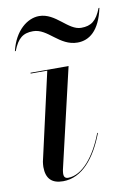

<svg xmlns="http://www.w3.org/2000/svg" viewBox="-81 -739 557 802"><g transform="rotate(-10 198.0 -338.5)"><path d="M106 -629C168.5 -629 204 -550 281.5 -550C330.5 -550 376 -582 396 -677H392.5C372.5 -625.5 349.5 -608 307 -608C251.5 -608 212 -687 141.5 -687C92.5 -687 37 -645 17 -560H20.5C40.5 -611.5 63.5 -629 106 -629ZM299 -163 296.5 -164.5C261 -70 204.5 -0.5 144.5 -0.5C131.5 -0.5 126.5 -8.5 126.5 -19.5C126.5 -24.5 127.5 -31.5 128.5 -37.5L227 -460H65.5V-456.5H136L52 -85C51 -79 50 -68 50 -63C50 -13 74 10 121.5 10C202.5 10 261 -63 299 -163Z"/></g></svg>

Font: Bodoni* 48pt
Style: Italic
Weight: 400
Italic angle: -13°
Version: Version 2.3